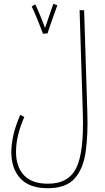

<svg xmlns="http://www.w3.org/2000/svg" viewBox="-20 -768 559 1018"><path d="M232 -591Q242 -623 259.5 -671.5Q277 -720 284 -740L263 -748Q258 -735 244.5 -695Q231 -655 219 -620Q208 -650 192 -688.5Q176 -727 167 -745L148 -734Q163 -703 180 -661Q197 -619 208 -589ZM233 230Q330 230 376 178Q422 126 434.5 35Q447 -56 443 -173L426 -714H402L419 -173Q426 37 385 121.5Q344 206 234 206Q149 206 107 161Q65 116 65 38Q65 -9 76.5 -54.5Q88 -100 109 -148L87 -159Q59 -92 49.5 -45Q40 2 40 38Q40 126 88 178Q136 230 233 230Z"/></svg>

Font: Noto Sans Arabic Condensed Thin
Style: Regular
Weight: 250
Width: 3
Designer: Nadine Chahine
Foundry: Monotype Imaging Inc.
Version: 1.001